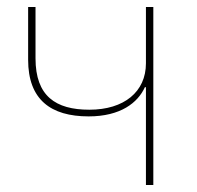

<svg xmlns="http://www.w3.org/2000/svg" viewBox="-20 -526 561 546"><path d="M395 -278H392C372 -234 323 -195 232 -195C124 -195 60 -243 60 -356V-506H81V-360C81 -253 138 -214 234 -214C333 -214 395 -265 395 -346V-506H416V0H395Z"/></svg>

Font: Plexus Sans Thin
Style: Regular
Weight: 250
Version: Version 2.001;PS 002.001;hotconv 1.0.70;makeotf.lib2.5.58329